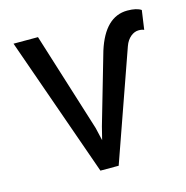

<svg xmlns="http://www.w3.org/2000/svg" viewBox="-86 -619 676 699"><g transform="rotate(-15 252.5 -269.0)"><path d="M114.7 -528.3H22.5L208.5 0H277.3L422.4 -412.1C432.6 -441.4 454.6 -457.5 474.6 -457.5C483.9 -457.5 490.7 -456.1 495.1 -453.6L505.4 -525.9C494.1 -533.7 476.6 -537.6 453.6 -537.6C397.5 -537.6 356.9 -498 332 -419.4L255.4 -154.3L243.2 -105.5L231.9 -154.3Z"/></g></svg>

Font: Roboto
Style: Regular
Weight: 400
Designer: Google
Version: Version 2.137; 2017